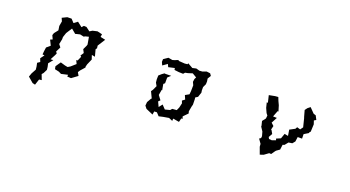

<svg xmlns="http://www.w3.org/2000/svg" viewBox="-48 -1047 3096 1697"><g transform="rotate(20 1500.0 -198.5)"><path d="M449 -132 435 -112 416 -84 421 -58 461 -49 485 -37 547 -51 545 -34 581 -32 637 -73 620 -103 633 -123 670 -165 667 -168 673 -194 697 -249 684 -288 715 -282 698 -346 707 -359 704 -383 736 -433 749 -454 702 -464 706 -490 660 -501 616 -491 592 -476 555 -504 530 -505 514 -487 469 -522 435 -497 406 -528 366 -527 321 -505 334 -476 326 -430 332 -391 303 -354 296 -333 312 -298 291 -289 315 -240 281 -211 276 -175 273 -143 292 -141 265 -104 277 -73 253 -57 260 -24 263 4 239 48 227 82 277 125 302 131 320 76 344 73 325 23 338 8 356 -28 353 -55 346 -86 380 -128 354 -127 377 -170 388 -193 377 -209 400 -254 380 -280 390 -328V-349L404 -391L414 -407L440 -447L482 -412L492 -415L525 -423L561 -415L573 -422L605 -430L617 -361L613 -348L595 -310L611 -279L591 -248L601 -240L583 -199L570 -198L585 -166L542 -128L519 -114L493 -119Z M1350 -359 1323 -340 1298 -318 1297 -282 1300 -252 1316 -224 1297 -183 1285 -166 1314 -105H1309L1285 -63L1282 -29L1301 -5L1368 24L1373 -7L1398 -8L1424 20L1464 11L1516 2L1551 17L1552 -5L1610 5L1619 -31L1631 -30L1624 -52L1665 -94L1660 -113L1669 -162L1674 -180L1673 -231L1671 -247L1693 -261L1708 -306L1705 -325V-357L1720 -389L1721 -415L1717 -442L1736 -473L1722 -493L1688 -497L1653 -484L1625 -482L1593 -491L1558 -483L1510 -510L1507 -500L1482 -497L1423 -501L1420 -508L1388 -495L1368 -489L1329 -496L1288 -468L1287 -442L1300 -413L1343 -443L1355 -417L1413 -430L1416 -413L1459 -408L1499 -407L1512 -422L1537 -427L1578 -440L1618 -416L1609 -398L1605 -370L1618 -342L1617 -286L1614 -256L1578 -236L1594 -199L1570 -181L1579 -158L1569 -115L1556 -86L1515 -83L1501 -67L1455 -55L1422 -90L1396 -57L1375 -102L1391 -118L1361 -158L1370 -209L1375 -207L1365 -263L1378 -274V-328L1406 -354L1344 -353Z M2327 -499 2275 -489 2291 -422 2280 -423 2292 -375 2311 -333 2325 -315 2322 -286 2297 -254 2307 -214V-205L2332 -167L2343 -127L2341 -109L2326 -99L2354 -59L2356 -33L2380 33L2413 22L2454 -8L2473 -7L2495 -39L2503 -49L2534 -71L2540 -118L2556 -123L2582 -155L2616 -160L2636 -184L2642 -228H2683L2682 -270L2723 -295L2726 -305L2734 -312L2737 -382L2726 -415L2745 -426L2726 -463L2704 -470L2659 -516L2635 -497L2618 -474L2636 -409H2637L2658 -325L2639 -299L2608 -308L2598 -290L2549 -264L2558 -208L2524 -215L2507 -167L2467 -150L2472 -136L2436 -123L2410 -125L2401 -141L2421 -176L2403 -208L2398 -209L2407 -246L2382 -269L2411 -324L2375 -325L2397 -382H2405L2389 -435L2373 -469L2360 -502L2333 -500Z"/></g></svg>

Font: チョークS
Style: Regular
Weight: 400
Designer: [Stick] Fontworks Inc.
Foundry: [Stick] Fontworks Inc.
Version: Version 1.200;FEAKit 1.0